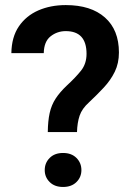

<svg xmlns="http://www.w3.org/2000/svg" viewBox="-20 -741 532 767"><path d="M287.6 -213.4H170.9Q171.4 -258.3 178.5 -289.8Q185.5 -321.3 202.1 -346.9Q218.8 -372.6 247.1 -399.4Q281.2 -430.7 303.5 -458.5Q325.7 -486.3 325.7 -525.9Q325.7 -616.7 242.7 -616.7Q208.5 -616.7 182.1 -595.9Q155.8 -575.2 154.8 -528.8H25.4Q26.4 -593.3 55.4 -635.7Q84.5 -678.2 133.3 -699.5Q182.1 -720.7 242.7 -720.7Q343.3 -720.7 399.2 -671.1Q455.1 -621.6 455.1 -531.2Q455.1 -488.3 438.5 -454.3Q421.9 -420.4 394.5 -391.1Q367.2 -361.8 335.4 -332Q307.6 -307.1 298.1 -279.1Q288.6 -251 287.6 -213.4ZM158.7 -61.5Q158.7 -90.3 178.5 -110.1Q198.2 -129.9 231.9 -129.9Q265.6 -129.9 285.4 -110.1Q305.2 -90.3 305.2 -61.5Q305.2 -33.2 285.4 -13.7Q265.6 5.9 231.9 5.9Q198.2 5.9 178.5 -13.7Q158.7 -33.2 158.7 -61.5Z"/></svg>

Font: Vazirmatn RD UI SemiBold
Style: Regular
Weight: 600
Designer: Saber Rastikerdar
Foundry: Saber Rastikerdar
Version: Version 33.003